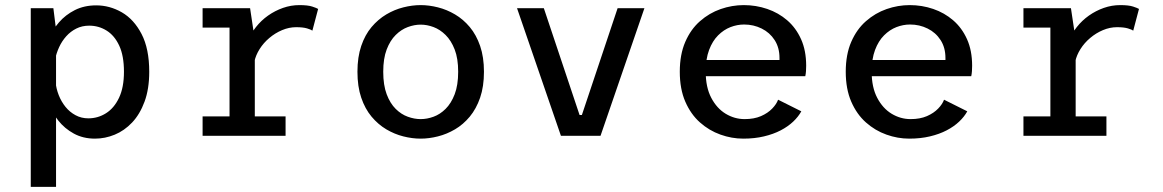

<svg xmlns="http://www.w3.org/2000/svg" viewBox="-20 -532 4555 752"><path d="M100.5 200V-500H189L199.5 -416V200ZM352 11Q305.5 11 269.2 -8.8Q233 -28.5 208 -60.2Q183 -92 170 -128.8Q157 -165.5 157 -198.5L197.5 -212Q200 -185 210 -159.5Q220 -134 236.5 -113.5Q253 -93 275.8 -80.8Q298.5 -68.5 326 -68.5Q363.5 -68.5 395.2 -88.5Q427 -108.5 446.2 -149Q465.5 -189.5 465.5 -251Q465.5 -313.5 447 -353.2Q428.5 -393 397.5 -412.2Q366.5 -431.5 329.5 -431.5Q301.5 -431.5 279 -420.2Q256.5 -409 239.5 -390Q222.5 -371 211.8 -347.8Q201 -324.5 196 -300L158.5 -313.5Q158.5 -345.5 171.8 -380Q185 -414.5 210.8 -444.2Q236.5 -474 273.2 -492.5Q310 -511 357 -511Q409.5 -511 457 -483.8Q504.5 -456.5 534.5 -398.8Q564.5 -341 564.5 -251Q564.5 -183.5 546.2 -134Q528 -84.5 497.5 -52.2Q467 -20 429.2 -4.5Q391.5 11 352 11Z M773.5 0V-76H879V-424H773.5V-500H959.5L978 -376.5V-76H1098.5V0ZM976.5 -291 936.5 -307Q937.5 -339.5 949.8 -369.8Q962 -400 982.5 -426Q1003 -452 1030 -471Q1057 -490 1088.2 -501Q1119.5 -512 1152.5 -512Q1186 -512 1203.2 -506.2Q1220.5 -500.5 1226 -497L1203.5 -412Q1198.5 -416 1182.5 -420.8Q1166.5 -425.5 1140 -425.5Q1112 -425.5 1084.8 -414Q1057.5 -402.5 1034.8 -383.2Q1012 -364 996.8 -339.8Q981.5 -315.5 976.5 -291Z M1627.5 11Q1594.5 11 1559.8 2.2Q1525 -6.5 1493 -25.5Q1461 -44.5 1435.2 -75.2Q1409.5 -106 1394.8 -149.5Q1380 -193 1380 -251Q1380 -308.5 1394.8 -352Q1409.5 -395.5 1435.2 -426Q1461 -456.5 1493 -475.5Q1525 -494.5 1559.8 -503.2Q1594.5 -512 1627.5 -512Q1660.5 -512 1695.2 -503.2Q1730 -494.5 1762.2 -475.5Q1794.5 -456.5 1820 -426Q1845.5 -395.5 1860.5 -352Q1875.5 -308.5 1875.5 -251Q1875.5 -193 1860.5 -149.5Q1845.5 -106 1820 -75.2Q1794.5 -44.5 1762.2 -25.5Q1730 -6.5 1695.2 2.2Q1660.5 11 1627.5 11ZM1627.5 -65.5Q1652.5 -65.5 1678 -74.8Q1703.5 -84 1725.2 -105.5Q1747 -127 1760.8 -162.8Q1774.5 -198.5 1774.5 -251Q1774.5 -303 1760.8 -338.2Q1747 -373.5 1725.2 -395Q1703.5 -416.5 1678 -426Q1652.5 -435.5 1627.5 -435.5Q1603 -435.5 1577.2 -426Q1551.5 -416.5 1529.8 -395Q1508 -373.5 1494.5 -338.2Q1481 -303 1481 -251Q1481 -198.5 1494.5 -162.8Q1508 -127 1529.8 -105.5Q1551.5 -84 1577.2 -74.8Q1603 -65.5 1627.5 -65.5Z M2177 0 2005 -500H2110L2250 -81.5H2259L2399 -500H2504L2332 0Z M2891 11Q2846 11 2801.8 -4.8Q2757.5 -20.5 2721.5 -52.5Q2685.5 -84.5 2664 -134Q2642.5 -183.5 2642.5 -251Q2642.5 -318.5 2664 -368Q2685.5 -417.5 2721.8 -449.2Q2758 -481 2802.5 -496.5Q2847 -512 2893 -512Q2941 -512 2985 -497Q3029 -482 3063.2 -452.5Q3097.5 -423 3117.5 -378.5Q3137.5 -334 3137.5 -274.5Q3137.5 -265 3136.8 -253.5Q3136 -242 3134 -233.5H2721.5V-297H3033Q3033 -300 3033 -301.2Q3033 -302.5 3033 -305Q3033 -345.5 3014 -375Q2995 -404.5 2963.2 -420.2Q2931.5 -436 2894.5 -436Q2867.5 -436 2841 -425.8Q2814.5 -415.5 2792.5 -393.5Q2770.5 -371.5 2757.2 -336.2Q2744 -301 2744 -251.5Q2744 -190 2765.8 -148.8Q2787.5 -107.5 2822.2 -86.5Q2857 -65.5 2896.5 -65.5Q2933.5 -65.5 2960.5 -77.2Q2987.5 -89 3004.5 -106.8Q3021.5 -124.5 3027.5 -141.5L3118.5 -96Q3107 -75 3086.8 -55.8Q3066.5 -36.5 3037.8 -21.5Q3009 -6.5 2972.2 2.2Q2935.5 11 2891 11Z M3541 11Q3496 11 3451.8 -4.8Q3407.5 -20.5 3371.5 -52.5Q3335.5 -84.5 3314 -134Q3292.5 -183.5 3292.5 -251Q3292.5 -318.5 3314 -368Q3335.5 -417.5 3371.8 -449.2Q3408 -481 3452.5 -496.5Q3497 -512 3543 -512Q3591 -512 3635 -497Q3679 -482 3713.2 -452.5Q3747.5 -423 3767.5 -378.5Q3787.5 -334 3787.5 -274.5Q3787.5 -265 3786.8 -253.5Q3786 -242 3784 -233.5H3371.5V-297H3683Q3683 -300 3683 -301.2Q3683 -302.5 3683 -305Q3683 -345.5 3664 -375Q3645 -404.5 3613.2 -420.2Q3581.5 -436 3544.5 -436Q3517.5 -436 3491 -425.8Q3464.5 -415.5 3442.5 -393.5Q3420.5 -371.5 3407.2 -336.2Q3394 -301 3394 -251.5Q3394 -190 3415.8 -148.8Q3437.5 -107.5 3472.2 -86.5Q3507 -65.5 3546.5 -65.5Q3583.5 -65.5 3610.5 -77.2Q3637.5 -89 3654.5 -106.8Q3671.5 -124.5 3677.5 -141.5L3768.5 -96Q3757 -75 3736.8 -55.8Q3716.5 -36.5 3687.8 -21.5Q3659 -6.5 3622.2 2.2Q3585.5 11 3541 11Z M3988.5 0V-76H4094V-424H3988.5V-500H4174.5L4193 -376.5V-76H4313.5V0ZM4191.5 -291 4151.5 -307Q4152.5 -339.5 4164.8 -369.8Q4177 -400 4197.5 -426Q4218 -452 4245 -471Q4272 -490 4303.2 -501Q4334.5 -512 4367.5 -512Q4401 -512 4418.2 -506.2Q4435.5 -500.5 4441 -497L4418.5 -412Q4413.5 -416 4397.5 -420.8Q4381.5 -425.5 4355 -425.5Q4327 -425.5 4299.8 -414Q4272.5 -402.5 4249.8 -383.2Q4227 -364 4211.8 -339.8Q4196.5 -315.5 4191.5 -291Z"/></svg>

Font: Trispace Thin
Style: Regular
Weight: 400
Version: Version 1.210